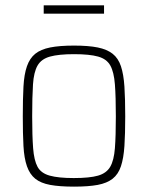

<svg xmlns="http://www.w3.org/2000/svg" viewBox="-20 -688 552 716"><path d="M256 8Q202 8 167 1.5Q132 -5 111.5 -21.5Q91 -38 80.5 -68Q70 -98 67.5 -143.5Q65 -189 65 -254Q65 -319 67.5 -365Q70 -411 80.5 -441Q91 -471 111.5 -487.5Q132 -504 167 -511Q202 -518 256 -518Q310 -518 344.5 -511Q379 -504 400 -487.5Q421 -471 431 -441Q441 -411 444 -365Q447 -319 447 -254Q447 -189 444 -143.5Q441 -98 431 -68Q421 -38 400 -21.5Q379 -5 344.5 1.5Q310 8 256 8ZM255 -24Q314 -24 345.5 -33Q377 -42 391 -66Q405 -90 408.5 -135.5Q412 -181 412 -254Q412 -327 408.5 -373Q405 -419 391.5 -443.5Q378 -468 346 -477Q314 -486 256 -486Q199 -486 166.5 -477Q134 -468 120 -443.5Q106 -419 103 -373Q100 -327 100 -254Q100 -181 103.5 -135.5Q107 -90 120 -66Q133 -42 165.5 -33Q198 -24 255 -24ZM143 -637V-668H368V-637Z"/></svg>

Font: Saira SemiCondensed Thin
Style: Regular
Weight: 250
Width: 4
Designer: Hector Gatti with collaboration of the Omnibus-Type team
Foundry: Omnibus-Type
Version: Version 1.101